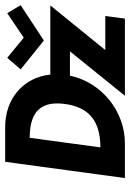

<svg xmlns="http://www.w3.org/2000/svg" viewBox="100 -604 504 744"><g transform="rotate(-90 352.0 -232.0)"><path d="M321 -232C310 -151 267 -95 153 -95L190 -369C304 -369 332 -313 321 -232ZM97 -464 34 0H169C291 0 404 -88 431 -213H525L353 0H652L662 -76H530L703 -289H435C424 -394 341 -464 232 -464ZM500 -456 455 -404 567 -314 704 -404 673 -456 578 -392Z"/></g></svg>

Font: Hussar Tani
Style: Kurs
Weight: 700
Foundry: Cannot Into Space Fonts
Version: Version 0.92